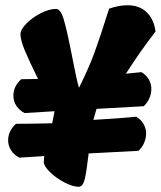

<svg xmlns="http://www.w3.org/2000/svg" viewBox="-20 -712 613 732"><path d="M348 -297 336 -255Q442 -261 499 -267Q518 -256 527.5 -239Q537 -222 537 -203Q537 -185 529.5 -167.5Q522 -150 508 -137L318 -127Q310 -57 303 -28.5Q296 0 280 0Q257 0 225.5 -16.5Q194 -33 170.5 -56Q147 -79 147 -94Q147 -108 149 -117L54 -111Q34 -121 22.5 -138.5Q11 -156 11 -177Q11 -213 41 -240Q97 -240 179 -242L188 -288L74 -281Q54 -291 42.5 -308.5Q31 -326 31 -347Q31 -383 61 -410L125 -411Q92 -478 75 -518.5Q58 -559 58 -582Q58 -599 80.5 -622Q103 -645 135 -661.5Q167 -678 194 -678Q211 -678 223 -638Q235 -598 252 -511Q271 -412 281 -377Q318 -451 339.5 -509.5Q361 -568 396 -679Q434 -692 466 -692Q512 -692 539.5 -665Q567 -638 573 -592Q515 -517 460 -431L519 -437Q538 -426 547.5 -409Q557 -392 557 -373Q557 -355 549.5 -337.5Q542 -320 528 -307Z"/></svg>

Font: Mogra
Style: Regular
Weight: 400
Designer: Lipi Raval
Foundry: Lipi Raval
Version: Version 1.002;PS 1.002;hotconv 1.0.88;makeotf.lib2.5.647800;